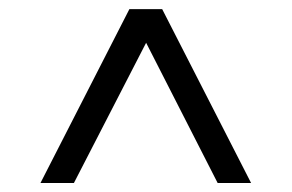

<svg xmlns="http://www.w3.org/2000/svg" viewBox="-20 -696 647 426"><path d="M462.9 -290 304.2 -601.1 144 -290H69.8L267.1 -675.8H339.8L537.1 -290Z"/></svg>

Font: Lorenzo Sans
Style: Regular
Weight: 400
Foundry: Intel Corporation
Version: Version 1.00; ttfautohint (v1.5)